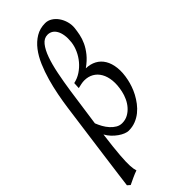

<svg xmlns="http://www.w3.org/2000/svg" viewBox="-310 -790 1082 1082"><g transform="rotate(-45 231.0 -249.0)"><path d="M149.9 -372.1Q140.1 -303.7 132.3 -247.8Q124.5 -191.9 117.7 -144.5Q125 -125.5 135.7 -106.2Q146.5 -86.9 160.6 -71.3Q174.8 -55.7 191.4 -45.9Q208 -36.1 227.1 -36.1Q252.9 -36.1 273.7 -47.4Q294.4 -58.6 310.3 -76.7Q326.2 -94.7 336.7 -117.4Q347.2 -140.1 352.1 -163.1Q361.8 -207.5 358.2 -243.7Q354.5 -279.8 339.8 -305.2Q325.2 -330.6 301.3 -344.2Q277.3 -357.9 246.1 -357.9Q233.9 -357.9 220.2 -355Q206.5 -352.1 193.8 -349.1L195.8 -387.2Q226.1 -393.6 252.2 -410.9Q278.3 -428.2 298.3 -452.1Q318.4 -476.1 331.1 -504.4Q343.8 -532.7 347.2 -561Q350.6 -591.8 346.9 -615.2Q343.3 -638.7 334.2 -654.5Q325.2 -670.4 311.8 -678.5Q298.3 -686.5 281.7 -686.5Q253.9 -686.5 233.4 -661.1Q212.9 -635.7 197.5 -592.5Q182.1 -549.3 170.7 -492.2Q159.2 -435.1 149.9 -372.1ZM421.9 -185.1Q418 -166.5 410.4 -144.3Q402.8 -122.1 390.9 -99.4Q378.9 -76.7 362.5 -55.2Q346.2 -33.7 325.2 -16.8Q304.2 0 278.8 10Q253.4 20 223.1 20Q211.9 20 196.3 13.9Q180.7 7.8 164.3 -3.7Q147.9 -15.1 132.8 -31Q117.7 -46.9 107.4 -65.9Q101.1 -17.6 97.2 18.8Q93.3 55.2 91.1 82.8Q88.9 110.4 88.4 129.9Q87.9 149.4 88.6 164.1Q89.4 178.7 91.1 189.2Q92.8 199.7 95.7 208.5Q87.9 210.9 76.7 215.6Q65.4 220.2 53.7 225.6Q42 231 31.5 236.1Q21 241.2 14.6 244.1L-1.5 230Q2 203.1 8.5 152.3Q15.1 101.6 24.7 31Q34.2 -39.6 46.1 -127.2Q58.1 -214.8 71.8 -315.9Q77.6 -358.4 86.9 -406.7Q96.2 -455.1 109.6 -502.4Q123 -549.8 141.6 -593.3Q160.2 -636.7 185.5 -669.7Q210.9 -702.6 243.7 -722.4Q276.4 -742.2 318.4 -742.2Q340.3 -742.2 359.6 -730Q378.9 -717.8 392.3 -698.2Q405.8 -678.7 412.6 -654.3Q419.4 -629.9 417 -605.5Q414.6 -583 409.4 -557.6Q404.3 -532.2 392.1 -505.9Q379.9 -479.5 358.2 -452.4Q336.4 -425.3 300.8 -399.9Q335.9 -398.9 363.3 -384.3Q390.6 -369.6 407.2 -342Q423.8 -314.5 428.2 -274.9Q432.6 -235.4 421.9 -185.1Z"/></g></svg>

Font: Gentium Plus
Style: Italic
Weight: 400
Italic angle: -8°
Designer: J. Victor Gaultney, Annie Olsen, Iska Routamaa
Foundry: SIL International
Version: Version 1.510